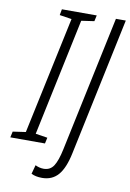

<svg xmlns="http://www.w3.org/2000/svg" viewBox="-151 -773 688 1015"><g transform="rotate(10 193.0 -266.0)"><path d="M-54 0 -47 -32 22 -42 156 -672 91 -682 97 -714H284L277 -682L208 -672L75 -42L139 -32L132 0ZM148 182Q113 182 90 170L103 122Q113 127 124.5 130Q136 133 148 133Q183 133 201.5 104.5Q220 76 233 14L387 -714H440L284 25Q267 107 234.5 144.5Q202 182 148 182Z"/></g></svg>

Font: Noto Sans ExtraCondensed Light
Style: Italic
Weight: 300
Width: 2
Italic angle: -12°
Designer: Monotype Design Team
Foundry: Monotype Imaging Inc.
Version: Version 2.013; ttfautohint (v1.8.4.7-5d5b)